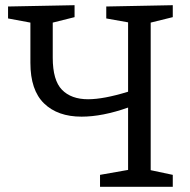

<svg xmlns="http://www.w3.org/2000/svg" viewBox="-20 -719 732 739"><path d="M645 -653 560 -632V-64L645 -46V0H365V-46L473 -65V-305Q374 -270 294 -270Q202 -270 149.5 -321Q97 -372 97 -477V-632L11 -648V-694L267 -699V-653L183 -632V-497Q183 -410 218.5 -373.5Q254 -337 319 -337Q379 -337 473 -366V-633L389 -648V-694L645 -699Z"/></svg>

Font: Bitter Pro
Style: Regular
Weight: 400
Designer: Sol Matas, and Bitter project Authors
Foundry: Sol Matas
Version: Version 1.010